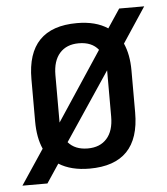

<svg xmlns="http://www.w3.org/2000/svg" viewBox="-46 -580 585 673"><g transform="rotate(-5 246.0 -243.5)"><path d="M94 51H6L88 -72Q70 -112 70 -170V-318Q70 -500 246 -500Q312 -500 354 -472L398 -538H486L404 -414Q422 -374 422 -318V-170Q422 12 246 12Q181 12 138 -15ZM155 -163V-158L315 -400Q292 -429 246 -429Q203 -429 179 -402Q155 -375 155 -325ZM337 -163V-326L177 -87Q201 -59 246 -59Q289 -59 313 -86Q337 -113 337 -163Z"/></g></svg>

Font: RopaSansRegular
Style: Regular
Weight: 400
Designer: Botio Nikoltchev
Foundry: Botjo Nikoltchev
Version: Version 1.002